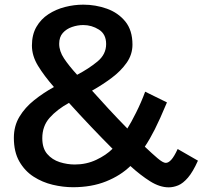

<svg xmlns="http://www.w3.org/2000/svg" viewBox="-20 -797 918 824"><path d="M704 7Q665.5 7 624.2 -19Q583 -45 539.5 -84.5Q497.5 -43.5 435.2 -18.5Q373 6.5 293 6.5Q251 6.5 206.5 -4Q162 -14.5 124.2 -38.8Q86.5 -63 63 -104Q39.5 -145 39.5 -205.5Q39.5 -256.5 63.5 -296.2Q87.5 -336 126.8 -367.2Q166 -398.5 211.5 -423.5Q169.5 -471.5 143.2 -514.5Q117 -557.5 117 -601.5Q117 -648 136.2 -681.5Q155.5 -715 187.8 -736Q220 -757 259 -767Q298 -777 337.5 -777Q390 -777 438.5 -759.8Q487 -742.5 517.8 -704.8Q548.5 -667 548.5 -605.5Q548.5 -563 523.5 -527.5Q498.5 -492 459 -462.5Q419.5 -433 375 -408Q407.5 -371.5 445.5 -330.5Q483.5 -289.5 526.5 -245.5Q542 -269.5 564.2 -314Q586.5 -358.5 603 -403.5L696.5 -357.5Q665.5 -283.5 644.2 -241.5Q623 -199.5 601.5 -167.5Q632.5 -138 656 -118Q679.5 -98 691.5 -98Q703 -98 715.2 -111.5Q727.5 -125 742.5 -157.5L829.5 -107.5Q808 -59.5 786.8 -34.8Q765.5 -10 744.8 -1.5Q724 7 704 7ZM311 -476Q360.5 -502 398 -532.8Q435.5 -563.5 435.5 -608Q435.5 -650.5 404.5 -670Q373.5 -689.5 337.5 -689.5Q313 -689.5 289 -681.2Q265 -673 249.5 -655.5Q234 -638 234 -609Q234 -577.5 254.8 -546.2Q275.5 -515 311 -476ZM301 -91Q350.5 -91 393 -111Q435.5 -131 463 -158.5Q420.5 -201 371.5 -252.5Q322.5 -304 276 -355.5Q224.5 -327 193 -291.5Q161.5 -256 161.5 -204Q161.5 -160.5 182.8 -136Q204 -111.5 236.2 -101.2Q268.5 -91 301 -91Z"/></svg>

Font: Junction SemiBold
Style: Regular
Weight: 600
Designer: Caroline Hadilaksono
Foundry: Caroline Hadilaksono, Tyler Finck, The League of Moveable Type
Version: Version 2.000; ttfautohint (v1.8.3)